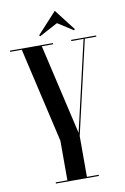

<svg xmlns="http://www.w3.org/2000/svg" viewBox="-120 -913 630 968"><g transform="rotate(-10 194.5 -429.0)"><path d="M310.2 -745 314.8 -750.5 231.2 -858.5 132.2 -750.5 136.8 -745 231.2 -795.5ZM415 -694V-700H287V-694H349.6L242.8 -231.6L135.9 -694H194V-700H-26V-694H33.4L145.5 -208.5V-6H85.8V0H305.8V-6H245.5V-215L356.1 -694Z"/></g></svg>

Font: Picaflor 72 pt
Style: Regular
Weight: 400
Designer: Ariel Martín Pérez
Foundry: Tunera Type Foundry
Version: Version 1.000;hotconv 1.0.109;makeotfexe 2.5.65596